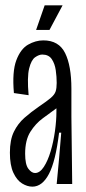

<svg xmlns="http://www.w3.org/2000/svg" viewBox="-20 -688 320 718"><path d="M101 10Q82 10 62.5 -2Q43 -14 30 -42Q17 -70 17 -117Q17 -165 32 -195.5Q47 -226 71.5 -247.5Q96 -269 125 -289Q156 -310 170 -322Q184 -334 188 -346Q192 -358 192 -378Q192 -401 188.5 -425.5Q185 -450 173.5 -467Q162 -484 138 -484Q126 -484 111.5 -474Q97 -464 89 -432Q81 -400 87 -332L32 -340Q25 -420 41 -462.5Q57 -505 85 -521Q113 -537 142 -537Q200 -537 223.5 -489.5Q247 -442 247 -356V-251Q248 -189 248.5 -125.5Q249 -62 250 0H192Q197 -48 201 -96Q205 -144 209 -192H201Q188 -85 163 -37.5Q138 10 101 10ZM111 -41Q129 -41 144 -64Q159 -87 169.5 -122.5Q180 -158 185.5 -197.5Q191 -237 191 -271V-283Q168 -266 140.5 -246Q113 -226 93.5 -195Q74 -164 74 -113Q74 -73 86 -57Q98 -41 111 -41ZM165 -576H115L147 -668H214Z"/></svg>

Font: Bricolage Grotesque 48pt Condensed ExtraLight
Style: Regular
Weight: 200
Width: 3
Designer: Mathieu Triay
Foundry: Atelier Triay
Version: Version 1.000; ttfautohint (v1.8.4.7-5d5b);gftools[0.9.32]